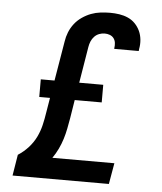

<svg xmlns="http://www.w3.org/2000/svg" viewBox="-53 -789 706 836"><g transform="rotate(5 300.0 -371.5)"><path d="M33 0 48 -92Q73 -108 93 -130Q113 -152 125.5 -177.5Q138 -203 144.5 -230.5Q151 -258 155 -285L166 -351H119V-428H179L208 -601Q211 -622 219 -642Q227 -662 240.5 -679.5Q254 -697 273 -710Q292 -723 312 -730.5Q332 -738 353 -740.5Q374 -743 395 -743Q415 -743 435 -740Q455 -737 473 -729Q491 -721 504.5 -707Q518 -693 526 -675.5Q534 -658 536 -637.5Q538 -617 534 -597Q534 -594 533.5 -592Q533 -590 533 -588H426Q426 -588 426 -589Q426 -590 426 -591Q428 -603 426.5 -614.5Q425 -626 418.5 -634.5Q412 -643 401.5 -647Q391 -651 379 -651Q367 -651 355 -646.5Q343 -642 334 -632.5Q325 -623 320 -611Q315 -599 313 -586L287 -428H392V-351H274L261 -270Q257 -247 252.5 -224Q248 -201 241 -178.5Q234 -156 223.5 -134Q213 -112 199 -92H470L454 0Z"/></g></svg>

Font: Iosevka Slab Semibold Extended
Style: Italic
Weight: 600
Width: 7
Italic angle: -9°
Monospace: yes
Designer: Belleve Invis
Foundry: Belleve Invis
Version: Version 11.1.0; ttfautohint (v1.8.3)